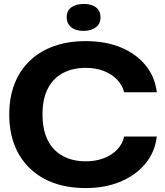

<svg xmlns="http://www.w3.org/2000/svg" viewBox="-20 -947 838 976"><path d="M416 9Q326 9 254.5 -16.5Q183 -42 132 -91Q81 -140 54 -209Q27 -278 27 -365Q27 -452 54 -521Q81 -590 132 -638.5Q183 -687 254.5 -712.5Q326 -738 416 -738Q518 -738 595.5 -705.5Q673 -673 720.5 -614.5Q768 -556 777 -478H611Q602 -515 574.5 -543Q547 -571 507 -586.5Q467 -602 416 -602Q349 -602 299.5 -575.5Q250 -549 223 -496.5Q196 -444 196 -365Q196 -306 211.5 -261Q227 -216 256 -186.5Q285 -157 325.5 -142Q366 -127 416 -127Q466 -127 507 -142.5Q548 -158 575.5 -186.5Q603 -215 611 -253H777Q768 -174 719 -115Q670 -56 592 -23.5Q514 9 416 9ZM405 -790Q364 -790 341.5 -809Q319 -828 319 -859Q319 -893 343 -910Q367 -927 405 -927Q446 -927 468.5 -909Q491 -891 491 -859Q491 -826 467 -808Q443 -790 405 -790Z"/></svg>

Font: Mona Sans SemiExpanded
Style: Bold
Weight: 700
Width: 6
Designer: Deni Anggara
Foundry: GitHub
Version: Version 2.000